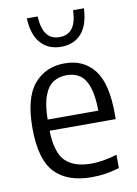

<svg xmlns="http://www.w3.org/2000/svg" viewBox="-89 -854 658 921"><g transform="rotate(-10 239.5 -393.0)"><path d="M283.5 9.5Q163.5 9.5 103 -55Q42.5 -119.5 42.5 -271.5Q42.5 -418 98.5 -484.5Q154.5 -551 248 -551Q340.5 -551 392 -484.8Q443.5 -418.5 443.5 -270V-245H121.5Q124 -138.5 165.8 -96.8Q207.5 -55 292.5 -55Q346.5 -55 417.5 -76V-11Q380.5 0 348.2 4.8Q316 9.5 283.5 9.5ZM248 -493.5Q211 -493.5 183 -476Q155 -458.5 138.8 -416Q122.5 -373.5 121.5 -299.5H368.5Q367.5 -373.5 352.5 -416Q337.5 -458.5 311 -476Q284.5 -493.5 248 -493.5ZM247 -632Q185 -632 148 -673Q111 -714 107.5 -795H160Q163.5 -735 185.2 -707Q207 -679 247 -679Q287.5 -679 309 -707Q330.5 -735 333 -795H385.5Q382 -713.5 345.5 -672.8Q309 -632 247 -632Z"/></g></svg>

Font: Encode Sans SmCnd
Style: Regular
Weight: 400
Width: 4
Designer: Multiple Designers
Foundry: Impallari Type
Version: Version 3.002; ttfautohint (v1.8.3) -l 8 -r 50 -G 200 -x 14 